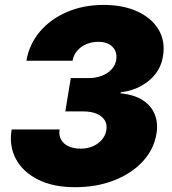

<svg xmlns="http://www.w3.org/2000/svg" viewBox="-20 -758 704 788"><path d="M287.6 10.3Q198.7 10.3 136.5 -20.8Q74.2 -51.8 45.4 -105.2Q16.6 -158.7 27.8 -226.6H224.6Q220.7 -203.1 230.5 -185.3Q240.2 -167.5 261.2 -157.7Q282.2 -147.9 311.5 -147.9Q338.9 -147.9 361.3 -157.7Q383.8 -167.5 398.4 -184.8Q413.1 -202.1 416.5 -224.6Q420.4 -247.6 409.7 -264.6Q398.9 -281.7 376.5 -291.3Q354 -300.8 321.3 -300.8H248L270.5 -437.5H343.8Q373.5 -437.5 397.9 -447Q422.4 -456.5 438 -473.4Q453.6 -490.2 457 -512.7Q460.4 -534.7 452.4 -551Q444.3 -567.4 426.8 -576.9Q409.2 -586.4 384.3 -586.4Q356.9 -586.4 334.2 -576.7Q311.5 -566.9 296.6 -549.3Q281.7 -531.7 277.8 -508.8H88.4Q99.6 -575.7 142.8 -627.2Q186 -678.7 253.9 -708.3Q321.8 -737.8 405.3 -737.8Q485.8 -737.8 544.4 -710.7Q603 -683.6 631.1 -636Q659.2 -588.4 648.9 -527.3Q639.2 -465.8 590.3 -426.3Q541.5 -386.7 475.6 -379.4L475.1 -375Q532.2 -369.1 566.9 -346.2Q601.6 -323.2 615.5 -287.8Q629.4 -252.4 622.1 -208.5Q611.3 -144.5 565.7 -95.2Q520 -45.9 448.5 -17.8Q377 10.3 287.6 10.3Z"/></svg>

Font: Inter 17pt Black
Style: Italic
Weight: 900
Italic angle: -9.3988°
Version: Version 4.001;git-66647c0bb